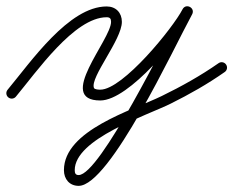

<svg xmlns="http://www.w3.org/2000/svg" viewBox="-28 -296 755 622"><path d="M23.4 17.2C23.4 17.2 23.4 17.2 23.4 17.2C89.9 -62.4 212.7 -240.1 317.5 -240.1C328.1 -240.1 331.8 -235.7 331.8 -225.2C331.8 -167 151.7 29.5 297 29.5C390.1 29.5 556.5 -175.8 594.6 -250C599.8 -260.3 594.9 -269.4 587.2 -273.5C579.5 -277.5 569.2 -276.5 563.6 -266.4C511.6 -170.9 295.8 271.1 226.8 271.1C216.6 271.1 214.1 264.9 214.1 255.3C214.1 153.5 446.3 78.9 525.1 39.7C585.7 9.6 644.6 -23.8 700 -62.7C708 -68.2 709.9 -79.1 704.3 -87C698.8 -95 687.9 -96.9 680 -91.3C680 -91.3 680 -91.3 680 -91.3C621.8 -50.6 559.7 -16 495.9 15.1C400.1 61.8 179.1 125.7 179.1 255.3C179.1 284.2 197.1 306.1 226.8 306.1C327.4 306.1 534.7 -140.3 594.4 -249.6C599.9 -259.7 594.8 -268.9 587 -273.1C579.2 -277.2 568.7 -276.2 563.4 -266C532.7 -206 370.1 -5.5 297 -5.5C292.9 -5.5 278.6 -5.7 276.4 -11.1C262.9 -45.3 366.8 -167 366.8 -225.2C366.8 -254.9 347.4 -275.1 317.5 -275.1C194.9 -275.1 71.6 -95.2 -3.4 -5.2C-9.6 2.2 -8.6 13.2 -1.2 19.4C6.2 25.6 17.2 24.6 23.4 17.2Z"/></svg>

Font: FRB American Cursive Guidelines
Style: Italic
Weight: 400
Italic angle: -25°
Version: Version 2.0;Modular Font Editor K font №1